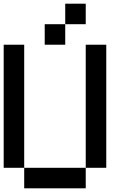

<svg xmlns="http://www.w3.org/2000/svg" viewBox="-20 -1020 707 1040"><path d="M111.1 -111.1H0V-777.8H111.1ZM444.4 0H111.1V-111.1H444.4ZM555.6 -111.1H444.4V-777.8H555.6ZM444.4 -888.9H333.3V-1000H444.4ZM333.3 -777.8H222.2V-888.9H333.3Z"/></svg>

Font: Pixeloid Mono
Style: Regular
Weight: 400
Monospace: yes
Designer: GGBotNet
Foundry: GGBotNet
Version: 0.5